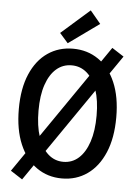

<svg xmlns="http://www.w3.org/2000/svg" viewBox="-60 -920 720 1001"><g transform="rotate(5 300.0 -419.5)"><path d="M32 -5 503 -689 565 -649 94 35ZM300 12Q225 12 167.5 -28.5Q110 -69 77.5 -145.5Q45 -222 45 -330Q45 -437 77.5 -512.5Q110 -588 167.5 -627.5Q225 -667 300 -667Q375 -667 432.5 -627.5Q490 -588 522.5 -512.5Q555 -437 555 -330Q555 -222 522.5 -145.5Q490 -69 432.5 -28.5Q375 12 300 12ZM300 -75Q346 -75 380 -105.5Q414 -136 433 -193Q452 -250 452 -330Q452 -410 433 -465.5Q414 -521 380 -550.5Q346 -580 300 -580Q254 -580 220 -550.5Q186 -521 167 -465.5Q148 -410 148 -330Q148 -250 167 -193Q186 -136 220 -105.5Q254 -75 300 -75ZM269 -693 225 -743 374 -874 429 -808Z"/></g></svg>

Font: Source Code Pro ExtraLight Medium
Style: Regular
Weight: 500
Monospace: yes
Version: Version 1.018;hotconv 1.0.116;makeotfexe 2.5.65601